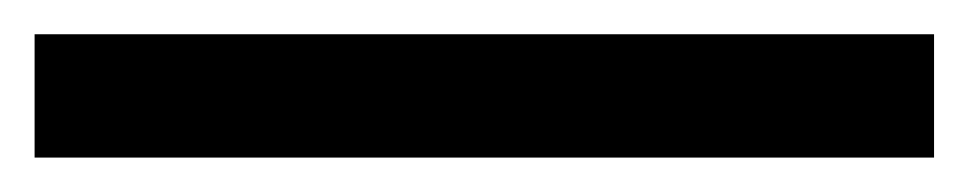

<svg xmlns="http://www.w3.org/2000/svg" viewBox="-20 72 560 111"><path d="M0 163.1V91.8H520V163.1Z"/></svg>

Font: TASA Orbiter Deck
Style: Regular
Weight: 400
Designer: Weizhong Zhang
Version: Version 1.000;Glyphs 3.1.2 (3151)